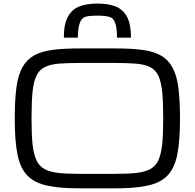

<svg xmlns="http://www.w3.org/2000/svg" viewBox="-20 -1036 1087 1072"><path d="M425.3 15.6Q311.5 15.6 244.6 0.5Q173.8 -14.2 134.3 -54.2Q93.8 -94.7 78.6 -169.4Q62.5 -245.1 62.5 -365.2V-384.8Q62.5 -479.5 72.3 -552.2Q82 -619.6 106 -662.1Q130.9 -705.1 171.4 -727.1Q212.4 -749.5 274.9 -757.8Q332.5 -765.6 425.3 -765.6H622.1Q714.8 -765.6 772.5 -757.8Q835 -750 876.5 -727.1Q917.5 -704.6 941.4 -662.1Q965.8 -619.6 975.1 -552.2Q984.9 -479.5 984.9 -384.8V-365.2Q984.9 -249 969.2 -169.4Q953.1 -94.7 913.6 -54.2Q873.5 -14.2 802.7 0.5Q735.8 15.6 622.1 15.6ZM622.1 -65.4Q698.7 -65.4 739.7 -70.3Q787.6 -75.7 817.9 -91.3Q847.7 -107.4 863.8 -140.1Q879.4 -175.3 885.3 -227.5Q891.1 -282.2 891.1 -365.2V-384.8Q891.1 -470.7 885.3 -526.4Q879.4 -580.1 863.8 -614.3Q847.7 -646.5 817.9 -661.6Q788.1 -676.3 739.7 -680.7Q682.6 -684.6 622.1 -684.6H425.3Q364.7 -684.6 307.6 -680.7Q259.8 -676.3 230 -661.6Q199.2 -646 184.1 -614.3Q168 -582 162.1 -526.4Q156.2 -470.7 156.2 -384.8V-365.2Q156.2 -282.2 162.1 -227.5Q168 -173.3 184.1 -140.1Q199.2 -107.9 230 -91.3Q259.3 -75.7 307.6 -70.3Q348.6 -65.4 425.3 -65.4ZM523.9 -1016.1Q584 -1016.1 625.5 -1000Q667 -983.4 689.5 -941.9Q711.4 -899.9 711.4 -825.7H633.3Q633.3 -918 602.1 -937Q582 -948.7 523.9 -948.7Q464.8 -948.7 448.2 -938.5Q414.6 -918 414.6 -825.7H336.4Q336.4 -900.4 358.9 -941.9Q380.4 -982.9 422.9 -1000Q464.8 -1016.1 523.9 -1016.1Z"/></svg>

Font: Michroma+
Style: Regular
Weight: 400
Designer: beogot
Foundry: beogot
Version: Version